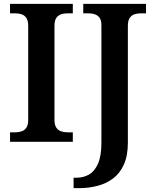

<svg xmlns="http://www.w3.org/2000/svg" viewBox="-20 -734 799 994"><path d="M32 0V-49H59Q77 -49 92 -54Q107 -59 116.5 -73Q126 -87 126 -112V-600Q126 -627 116.5 -641Q107 -655 92 -660Q77 -665 59 -665H32V-714H357V-665H329Q310 -665 295 -659.5Q280 -654 271 -640.5Q262 -627 262 -600V-113Q262 -88 271 -74Q280 -60 295.5 -54.5Q311 -49 329 -49H357V0ZM361 240V186H376Q412 186 441 169.5Q470 153 487.5 113Q505 73 505 5V-603Q505 -629 495.5 -642Q486 -655 471 -660Q456 -665 439 -665H411V-714H736V-665H709Q691 -665 676 -660Q661 -655 651.5 -641Q642 -627 642 -600V4Q642 72 621.5 117.5Q601 163 566 189.5Q531 216 485.5 228Q440 240 390 240Z"/></svg>

Font: Noto Serif Khmer SemiBold
Style: Regular
Weight: 600
Version: Version 2.003